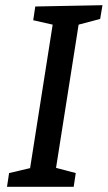

<svg xmlns="http://www.w3.org/2000/svg" viewBox="-20 -720 415 740"><path d="M366 -647 283 -625 196 -73 272 -53 264 0H7L15 -53L96 -72L183 -625L108 -642L116 -695L375 -700Z"/></svg>

Font: Bitter Medium
Style: Italic
Weight: 500
Italic angle: -9°
Designer: Sol Matas, and Bitter project Authors
Foundry: Sol Matas
Version: Version 2.001